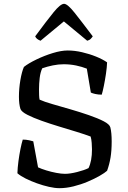

<svg xmlns="http://www.w3.org/2000/svg" viewBox="-20 -984 667 1004"><path d="M291 0Q267 0 236 -7Q205 -14 173 -25.5Q141 -37 114 -50.5Q87 -64 71 -78Q72 -108 76.5 -141.5Q81 -175 87 -205Q93 -235 99 -254Q117 -254 132.5 -250.5Q148 -247 154 -245L179 -109Q196 -101 222 -93Q248 -85 274.5 -80Q301 -75 320 -75Q346 -75 383.5 -84.5Q421 -94 443 -105Q461 -142 461 -203Q461 -218 459.5 -237Q458 -256 454 -270Q425 -281 381 -294.5Q337 -308 289 -322.5Q241 -337 197.5 -352.5Q154 -368 123.5 -383.5Q93 -399 87 -414Q79 -439 79 -478Q79 -521 86.5 -565Q94 -609 105 -634Q129 -653 170.5 -673Q212 -693 256 -706.5Q300 -720 334 -720Q370 -720 409 -711Q448 -702 482.5 -688Q517 -674 540 -658Q539 -631 534 -597.5Q529 -564 523 -534.5Q517 -505 512 -489Q494 -489 478.5 -492.5Q463 -496 455 -500L434 -625Q409 -635 378 -641.5Q347 -648 313 -648Q285 -648 256 -642Q227 -636 201 -627Q191 -606 187.5 -576Q184 -546 184 -517Q184 -500 184.5 -486Q185 -472 187 -463Q211 -452 254.5 -439.5Q298 -427 348 -412.5Q398 -398 444.5 -382Q491 -366 522 -350Q553 -334 557 -318Q564 -291 564 -244Q564 -196 558 -160Q552 -124 540 -91Q528 -80 501 -64.5Q474 -49 438.5 -34Q403 -19 364.5 -9.5Q326 0 291 0ZM192 -771Q170 -779 164 -794Q223 -874 259.5 -919Q296 -964 315 -964Q333 -964 370 -917.5Q407 -871 465 -794Q462 -789 455 -781.5Q448 -774 436 -771L314 -872Z"/></svg>

Font: Texturina
Style: Regular
Weight: 400
Designer: Guillermo Torres Carreño
Foundry: Omnibus-Type
Version: Version 1.002; ttfautohint (v1.8.3)